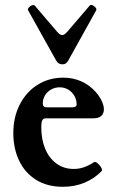

<svg xmlns="http://www.w3.org/2000/svg" viewBox="-20 -735 467 767"><path d="M33.2 -203.1Q33.2 -267.1 59.1 -317.6Q85 -368.2 130.4 -396.5Q175.8 -424.8 232.9 -424.8Q271 -424.8 304.4 -410.2Q337.9 -395.5 362.8 -367.2Q379.4 -347.7 387.2 -330.1Q395 -312.5 395 -298.8Q395 -262.2 351.1 -262.2H163.1Q153.3 -262.2 149.2 -255.1Q145 -248 145 -224.6Q145 -178.2 160.4 -140.9Q175.8 -103.5 205.3 -81.8Q234.9 -60.1 274.9 -60.1Q295.9 -60.1 314.9 -66.7Q334 -73.2 355 -86.9Q360.4 -90.3 369.4 -83.3Q378.4 -76.2 384 -65.9Q389.6 -55.7 386.2 -51.8Q358.4 -22.5 318.6 -5.6Q278.8 11.2 231 11.2Q168.5 11.2 123.8 -16.8Q79.1 -44.9 56.2 -93.8Q33.2 -142.6 33.2 -203.1ZM268.1 -306.2Q286.1 -306.2 286.1 -317.9Q286.1 -336.4 277.1 -352.1Q268.1 -367.7 252.7 -377Q237.3 -386.2 218.3 -386.2Q200.2 -386.2 184.6 -377.7Q168.9 -369.1 159.9 -354.2Q150.9 -339.4 150.9 -321.3Q150.9 -313.5 155 -309.8Q159.2 -306.2 168.9 -306.2ZM204.6 -492.7 92.3 -693.8Q88.4 -700.7 100.6 -710Q106.9 -714.8 113.3 -714.8Q117.2 -714.8 118.7 -712.9L207.5 -608.9Q220.2 -594.7 228.5 -594.7Q236.8 -594.7 249.5 -608.9L338.4 -712.9Q340.3 -715.3 344.2 -715.3Q349.6 -715.3 356.4 -710Q367.7 -701.2 364.3 -693.8L252.4 -492.7Q248 -484.9 242.7 -481.4Q237.3 -478 229.5 -478Q212.9 -478 204.6 -492.7Z"/></svg>

Font: JuniusX
Style: Bold
Weight: 700
Designer: Peter S. Baker
Foundry: Briery Creek Software
Version: Version 1.004